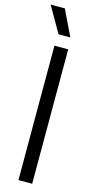

<svg xmlns="http://www.w3.org/2000/svg" viewBox="-147 -983 510 1021"><g transform="rotate(15 108.0 -473.0)"><path d="M72.2 0V-740H147.9V0ZM77.5 -804.1 -4 -945.8H74.2L142.6 -804.1Z"/></g></svg>

Font: Encode Sans Condensed Thin
Style: Regular
Weight: 100
Width: 3
Designer: Multiple Designers
Foundry: Impallari Type
Version: Version 3.002